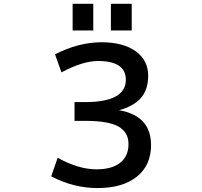

<svg xmlns="http://www.w3.org/2000/svg" viewBox="-20 -959 1040 990"><path d="M477.5 -85.9Q557.6 -85.9 600.1 -120.1Q642.6 -154.3 642.6 -215.8Q642.6 -277.3 590.8 -306.6Q539.1 -335.9 418 -335.9H364.3V-432.6H418Q628.9 -432.6 628.9 -547.9Q628.9 -643.6 487.3 -644.5Q406.2 -644.5 296.9 -585.9L263.7 -678.7Q382.8 -740.2 502 -741.2Q615.2 -741.2 679.7 -694.8Q744.1 -648.4 744.1 -568.4Q744.1 -496.1 705.1 -452.1Q668 -411.1 593.8 -390.6Q758.8 -362.3 758.8 -210.9Q758.8 -106.4 685.5 -47.9Q612.3 10.7 482.4 10.7Q359.4 10.7 244.1 -49.8L277.3 -145.5Q384.8 -85.9 477.5 -85.9ZM354.5 -801.8V-939.5H460.9V-801.8ZM551.8 -801.8V-939.5H659.2V-801.8Z"/></svg>

Font: Gen Shin Gothic Monospace Medium
Style: Regular
Weight: 500
Designer: [Source Han Sans]
Ryoko NISHIZUKA  (kana & ideographs); Paul D. Hunt (Latin, Greek & Cyrillic); Wenlong ZHANG  (bopomofo
Version: Version 1.002.20150607